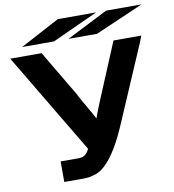

<svg xmlns="http://www.w3.org/2000/svg" viewBox="-92 -939 924 1020"><g transform="rotate(-10 370.0 -429.0)"><path d="M76 -745 288 -858H495L248 -745ZM326 -745 549 -858H740L480 -745ZM3 -695H172L322 -442H321L339 -409Q392 -318 399 -303Q404 -318 411 -336L431 -386L560 -695H710Q696 -657 678 -617L512 -231Q444 -78 376 -29Q356 -15 333.5 -8.5Q311 -2 296 -1Q281 0 253 0H172V-111H272Q309 -111 327 -152Q322 -161 3 -695Z"/></g></svg>

Font: Coval
Style: Heavy
Weight: 900
Foundry: Context Ltd
Version: Version 001.000